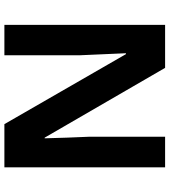

<svg xmlns="http://www.w3.org/2000/svg" viewBox="30 -784 754 853"><g transform="rotate(90 406.5 -357.0)"><path d="M723 0H531L220 -540H216Q218 -489 220.5 -438Q223 -387 225 -336V0H90V-714H281L591 -179H594Q593 -229 591 -278Q589 -327 587 -376V-714H723Z"/></g></svg>

Font: Noto Sans Ol Chiki
Style: Bold
Weight: 700
Designer: Monotype Design Team, Lewis McGuffie
Foundry: Monotype Imaging Inc.
Version: Version 2.003; ttfautohint (v1.8.4.7-5d5b)